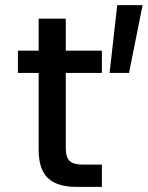

<svg xmlns="http://www.w3.org/2000/svg" viewBox="-20 -730 577 750"><path d="M279 0Q203 0 167 -34.5Q131 -69 131 -144V-445H50V-532H131V-657H237V-532H378V-445H237V-152Q237 -114 253 -100.5Q269 -87 302 -87H378V0ZM408 -445 438 -710H537L484 -445Z"/></svg>

Font: Geist Med
Style: Regular
Weight: 400
Designer: Basement.studio, Andrés Briganti, Mateo Zaragoza
Foundry: Basement.studio, Vercel, Andrés Briganti, Guido Ferreyra, Mateo Zaragoza
Version: Version 1.401